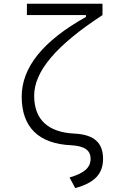

<svg xmlns="http://www.w3.org/2000/svg" viewBox="-20 -752 626 1007"><path d="M374.5 234.4C475.1 207.5 520.5 160.2 520.5 81.1C520.5 -3.9 472.7 -46.4 370.6 -51.3C231.4 -58.1 159.2 -125 159.2 -250C159.2 -377.9 274.4 -514.2 517.6 -672.9V-732.4H121.1V-672.9H430.7V-663.1C205.1 -537.1 93.8 -398.4 93.8 -245.1C93.8 -84.5 183.1 2.4 354 9.8C423.3 13.7 455.1 36.1 455.1 81.1C455.1 127 421.4 157.2 344.7 178.7Z"/></svg>

Font: Cascadia Mono Light
Style: Regular
Weight: 300
Monospace: yes
Designer: Aaron Bell
Foundry: Saja Typeworks
Version: Version 2404.023